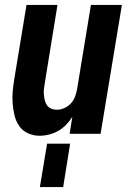

<svg xmlns="http://www.w3.org/2000/svg" viewBox="-20 -540 540 775"><path d="M140 8Q115 8 93 -2Q71 -12 57.5 -31.5Q44 -51 38.5 -74.5Q33 -98 31 -123Q29 -148 31.5 -173Q34 -198 38 -223L87 -520H212L161 -206Q159 -194 157.5 -182Q156 -170 157 -158.5Q158 -147 160.5 -136Q163 -125 169.5 -115.5Q176 -106 186.5 -101.5Q197 -97 209 -97Q224 -97 239 -103.5Q254 -110 265.5 -122Q277 -134 282.5 -149Q288 -164 291 -179L347 -520H472L386 0H261L272 -69Q262 -52 247.5 -37Q233 -22 215.5 -12Q198 -2 178.5 3Q159 8 140 8ZM141 215 170 40H263L235 215Z"/></svg>

Font: Iosevka SS04 Extrabold
Style: Italic
Weight: 800
Italic angle: -9°
Monospace: yes
Designer: Belleve Invis
Foundry: Belleve Invis
Version: Version 19.0.0; ttfautohint (v1.8.4)